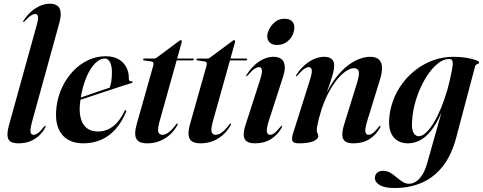

<svg xmlns="http://www.w3.org/2000/svg" viewBox="-20 -748 2550 1014"><path d="M293.5 -627.5 150.5 -109.5Q138.5 -65.5 141.5 -50.8Q144.5 -36 157 -36Q167.5 -36 180.2 -45Q193 -54 211.5 -77.5Q215 -82 216.2 -83Q217.5 -84 219 -84Q221 -83.5 220.8 -80.8Q220.5 -78 218 -72.5Q204.5 -48 184.2 -29.8Q164 -11.5 137.2 -1.2Q110.5 9 77 9Q48 9 34.2 -1.2Q20.5 -11.5 19.5 -33.5Q18.5 -55.5 28 -89L173.5 -614Q183.5 -648.5 180.5 -661.2Q177.5 -674 166.5 -674Q156.5 -674 143.8 -666.2Q131 -658.5 110.5 -636Q108.5 -634 106.8 -632.8Q105 -631.5 103 -632Q102 -632 102.2 -634Q102.5 -636 104 -639Q121.5 -666 144.2 -686.2Q167 -706.5 192.5 -717.5Q218 -728.5 243 -728.5Q268 -728.5 282.5 -718Q297 -707.5 300 -685.2Q303 -663 293.5 -627.5Z M341.5 -210.5Q341.5 -210.5 359.5 -216.8Q377.5 -223 406.2 -232.8Q435 -242.5 466.5 -253.5Q498 -264.5 525.5 -273.8Q553 -283 568.5 -288L557 -278Q563 -292 567 -313.5Q571 -335 571 -364.5Q571.5 -398 561.5 -418.5Q551.5 -439 533.5 -439Q513.5 -439 493.5 -423.5Q473.5 -408 455.8 -378.8Q438 -349.5 424.5 -308Q411 -266.5 404 -214.5Q393.5 -137 418 -95.2Q442.5 -53.5 498.5 -53.5Q526.5 -53.5 551.8 -65.2Q577 -77 598.5 -100.8Q620 -124.5 637 -160.5Q639 -164 640.5 -165.2Q642 -166.5 644 -166Q646 -165.5 646.8 -163Q647.5 -160.5 645.5 -157Q624 -104 591.2 -66.8Q558.5 -29.5 515.2 -10.2Q472 9 419 9Q369.5 9 335 -13Q300.5 -35 285.5 -78.2Q270.5 -121.5 278.5 -184.5Q285.5 -239.5 308.5 -287.8Q331.5 -336 366.5 -372.8Q401.5 -409.5 445.2 -430.2Q489 -451 537.5 -451Q580 -451 607.8 -434.2Q635.5 -417.5 648.5 -390.2Q661.5 -363 660.5 -331.5Q660.5 -325.5 663.2 -322Q666 -318.5 674.5 -318.5Q678 -318.5 679.2 -317.5Q680.5 -316.5 680.5 -315Q681 -313.5 679.8 -312Q678.5 -310.5 675.5 -309.5Q668 -307.5 641.2 -299Q614.5 -290.5 577 -278Q539.5 -265.5 499 -252.2Q458.5 -239 423.2 -227.2Q388 -215.5 366.2 -208.2Q344.5 -201 344.5 -201Z M779.5 -423.5 741 -429Q738 -429.5 737 -431Q736 -432.5 736 -434Q736 -436.5 737.8 -437.8Q739.5 -439 742 -439H794.5Q798.5 -439 801.5 -440Q804.5 -441 808 -444L926.5 -532Q928.5 -533.5 930.8 -534.8Q933 -536 935.5 -536Q938 -536 939 -534.5Q940 -533 940 -530.5Q940 -529 939.5 -526.2Q939 -523.5 938 -519L822.5 -106Q811 -64.5 816.5 -50.2Q822 -36 837 -36Q853 -36 870.8 -49Q888.5 -62 909 -89.5Q912 -94 913.5 -95.2Q915 -96.5 916.5 -96Q918.5 -95.5 918.5 -92.8Q918.5 -90 916 -85Q904.5 -65 888.5 -47.8Q872.5 -30.5 852.2 -17.8Q832 -5 808.2 2Q784.5 9 758 9Q728.5 9 712.8 -1.2Q697 -11.5 694.5 -33.5Q692 -55.5 701.5 -90.5L788.5 -398.5Q792 -411 790 -416.5Q788 -422 779.5 -423.5ZM889.5 -429 895 -439H998.5Q1004 -439 1004 -434.5Q1004 -432 1001.5 -430.5Q999 -429 995 -429Z M1061 -423.5 1022.5 -429Q1019.5 -429.5 1018.5 -431Q1017.5 -432.5 1017.5 -434Q1017.5 -436.5 1019.2 -437.8Q1021 -439 1023.5 -439H1076Q1080 -439 1083 -440Q1086 -441 1089.5 -444L1208 -532Q1210 -533.5 1212.2 -534.8Q1214.5 -536 1217 -536Q1219.5 -536 1220.5 -534.5Q1221.5 -533 1221.5 -530.5Q1221.5 -529 1221 -526.2Q1220.5 -523.5 1219.5 -519L1104 -106Q1092.5 -64.5 1098 -50.2Q1103.5 -36 1118.5 -36Q1134.5 -36 1152.2 -49Q1170 -62 1190.5 -89.5Q1193.5 -94 1195 -95.2Q1196.5 -96.5 1198 -96Q1200 -95.5 1200 -92.8Q1200 -90 1197.5 -85Q1186 -65 1170 -47.8Q1154 -30.5 1133.8 -17.8Q1113.5 -5 1089.8 2Q1066 9 1039.5 9Q1010 9 994.2 -1.2Q978.5 -11.5 976 -33.5Q973.5 -55.5 983 -90.5L1070 -398.5Q1073.5 -411 1071.5 -416.5Q1069.5 -422 1061 -423.5ZM1171 -429 1176.5 -439H1280Q1285.5 -439 1285.5 -434.5Q1285.5 -432 1283 -430.5Q1280.5 -429 1276.5 -429Z M1399.5 -109.5Q1386 -66 1389.8 -51Q1393.5 -36 1406 -36Q1416.5 -36 1429 -45Q1441.5 -54 1460.5 -77.5Q1463.5 -81.5 1464.8 -82.8Q1466 -84 1468 -83.5Q1470 -83.5 1469.8 -80.8Q1469.5 -78 1467 -72.5Q1446.5 -36 1411.2 -13.5Q1376 9 1326 9Q1297 9 1282.8 -1.5Q1268.5 -12 1267.2 -34Q1266 -56 1277 -89L1352 -321.5Q1365.5 -362.5 1363.2 -378Q1361 -393.5 1348 -393.5Q1338 -393.5 1324.5 -384.8Q1311 -376 1288.5 -350Q1286 -347.5 1284.5 -346.2Q1283 -345 1281 -345.5Q1279.5 -345.5 1280 -347.5Q1280.5 -349.5 1282 -352.5Q1309.5 -396.5 1347 -422.2Q1384.5 -448 1425 -448Q1450 -448 1465.2 -436.8Q1480.5 -425.5 1483.5 -402.2Q1486.5 -379 1475 -343ZM1442.5 -510.5Q1418 -510.5 1404.8 -523.2Q1391.5 -536 1391.5 -555.5Q1391.5 -575 1403.2 -596.8Q1415 -618.5 1434.8 -633.8Q1454.5 -649 1480 -649Q1509 -649 1521.8 -636.2Q1534.5 -623.5 1534.5 -604Q1534.5 -581 1523.2 -559.5Q1512 -538 1491.2 -524.2Q1470.5 -510.5 1442.5 -510.5Z M1544 -345.5Q1542.5 -345.5 1543 -347.5Q1543.5 -349.5 1545 -352.5Q1573 -396.5 1612.5 -422.2Q1652 -448 1692 -448Q1718 -448 1731.5 -436.5Q1745 -425 1745 -401Q1745 -384.5 1739 -361.8Q1733 -339 1725 -315.2Q1717 -291.5 1709.8 -271.2Q1702.5 -251 1700.5 -240L1697 -241Q1724 -299.5 1755.2 -339.2Q1786.5 -379 1818.2 -403Q1850 -427 1880 -437.5Q1910 -448 1934.5 -448Q1966 -448 1981.2 -433.5Q1996.5 -419 1997.5 -392.2Q1998.5 -365.5 1987 -328.5L1919.5 -109.5Q1906 -65 1910 -50.5Q1914 -36 1926 -36Q1936.5 -36 1949 -45Q1961.5 -54 1980 -77.5Q1983.5 -81.5 1984.8 -82.8Q1986 -84 1987.5 -83.5Q1989.5 -83.5 1989.5 -80.8Q1989.5 -78 1986.5 -72.5Q1966.5 -36 1931.5 -13.5Q1896.5 9 1846.5 9Q1817 9 1802.8 -1.8Q1788.5 -12.5 1787.8 -34.2Q1787 -56 1797 -89L1864.5 -307Q1879.5 -354.5 1874.5 -371.2Q1869.5 -388 1848.5 -388Q1834.5 -388 1813.8 -376.2Q1793 -364.5 1769.2 -338.5Q1745.5 -312.5 1721.8 -270.8Q1698 -229 1678 -170Q1669 -141.5 1663.5 -120Q1658 -98.5 1655.5 -83.5Q1653 -68.5 1653 -59.5Q1653 -50 1657 -44Q1661 -38 1661 -29.5Q1661 -13 1634.5 -2Q1608 9 1560.5 9Q1530 9 1524.5 -3.2Q1519 -15.5 1527.5 -43L1615.5 -321.5Q1629 -363 1626.5 -378.2Q1624 -393.5 1611 -393.5Q1601 -393.5 1587.5 -384.8Q1574 -376 1551.5 -350Q1549.5 -347.5 1547.8 -346.2Q1546 -345 1544 -345.5Z M2389.5 -22Q2365.5 69.5 2319.8 128.5Q2274 187.5 2209.5 216.2Q2145 245 2062.5 245Q2012 245 1986 229.8Q1960 214.5 1960 191.5Q1960 175.5 1971.2 164.8Q1982.5 154 2004 154Q2023.5 154 2040.8 164.2Q2058 174.5 2074.2 188.2Q2090.5 202 2106.5 212.2Q2122.5 222.5 2140 222.5Q2158 222.5 2176.2 211.2Q2194.5 200 2210.2 175.2Q2226 150.5 2237 110.5L2322 -191.5L2326 -189.5Q2299.5 -119.5 2269.8 -75.8Q2240 -32 2206.2 -11.5Q2172.5 9 2134 9Q2103.5 9 2079.8 -5Q2056 -19 2044 -48.2Q2032 -77.5 2035.5 -122.5Q2039.5 -174 2058 -222Q2076.5 -270 2108 -311.2Q2139.5 -352.5 2180.8 -383Q2222 -413.5 2271 -430.8Q2320 -448 2374.5 -448Q2411 -448 2442 -443Q2473 -438 2491.8 -431Q2510.5 -424 2510.5 -418.5Q2510.5 -413.5 2505.8 -411.5Q2501 -409.5 2496 -407.2Q2491 -405 2489.5 -399ZM2157 -117Q2153.5 -81.5 2158.2 -62.2Q2163 -43 2172.2 -35.8Q2181.5 -28.5 2190.5 -28.5Q2209.5 -28.5 2230.2 -47.8Q2251 -67 2271.2 -100.8Q2291.5 -134.5 2309.8 -178.8Q2328 -223 2342.5 -273.8Q2357 -324.5 2366.5 -376.5Q2372.5 -404.5 2370.8 -420.5Q2369 -436.5 2352 -436.5Q2326 -436.5 2299.5 -417.8Q2273 -399 2248.8 -366.8Q2224.5 -334.5 2205 -293.2Q2185.5 -252 2172.8 -206.8Q2160 -161.5 2157 -117Z"/></svg>

Font: Fraunces 120pt SemiBold
Style: Italic
Weight: 600
Italic angle: -16°
Version: Version 1.000;[b76b70a41]